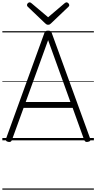

<svg xmlns="http://www.w3.org/2000/svg" viewBox="-20 -1196 820 1636"><path d="M51 13Q36 10 32 3Q28 -4 32 -16L357 -912Q361 -925 368 -930Q375 -935 390 -935Q405 -935 411.5 -930Q418 -925 422 -912L748 -16Q753 -4 748.5 3Q744 10 728 13Q714 15 707.5 10.5Q701 6 695 -10L599 -277H181L84 -10Q79 6 72.5 10.5Q66 15 51 13ZM199 -327H580L390 -854ZM547 -1176Q555 -1176 562.5 -1168.5Q570 -1161 570 -1152Q570 -1149 569 -1146Q568 -1143 564 -1139L415 -997Q410 -992 404.5 -988.5Q399 -985 390 -985Q381 -985 376 -988.5Q371 -992 365 -997L215 -1140Q212 -1144 211 -1147.5Q210 -1151 210 -1153Q210 -1162 217.5 -1169Q225 -1176 232 -1176Q237 -1176 241 -1173.5Q245 -1171 249 -1168L390 -1049L530 -1168Q535 -1171 538.5 -1173.5Q542 -1176 547 -1176ZM0 410H780V420H0ZM0 -20H780V0H0ZM0 -505H780V-500H0ZM0 -930H780V-920H0Z"/></svg>

Font: Playwrite DE Grund Guides
Style: Regular
Weight: 400
Designer: Veronika Burian, José Scaglione
Foundry: TypeTogether
Version: Version 1.003